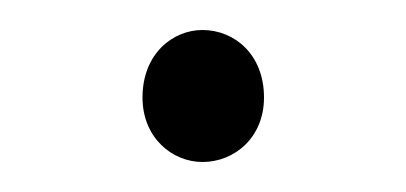

<svg xmlns="http://www.w3.org/2000/svg" viewBox="-20 -95 271 128"><path d="M115 13C136 13 156 -3 156 -30C156 -59 136 -75 115 -75C95 -75 75 -59 75 -30C75 -3 95 13 115 13Z"/></svg>

Font: Genne Gothic ExtraLight
Style: Regular
Weight: 250
Designer: Ryoko NISHIZUKA (kana & ideographs); Paul D. Hunt (Latin, Greek & Cyrillic); Wenlong ZHANG (bopomofo); Sandoll Communica
Foundry: Adobe Systems Incorporated
Version: Version 1.004;PS 1.004;hotconv 16.6.51;makeotf.lib2.5.65220